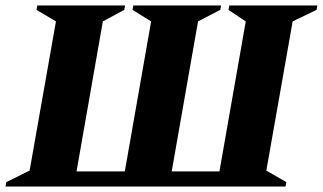

<svg xmlns="http://www.w3.org/2000/svg" viewBox="-50 -680 1177 700"><path d="M406 -660 403 -644 325 -602 229 -55H405L501 -602L433 -644L436 -660H756L753 -644L672 -602L576 -55H750L846 -602L783 -644L786 -660H1107L1104 -644L1017 -602L921 -58L994 -16L991 0H-30L-27 -16L58 -58L154 -602L83 -644L86 -660Z"/></svg>

Font: Spectral SC ExtraBold
Style: Italic
Weight: 800
Italic angle: -10°
Designer: Jean-Baptiste Levee
Foundry: Production Type
Version: Version 2.001